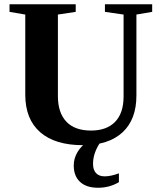

<svg xmlns="http://www.w3.org/2000/svg" viewBox="-20 -675 762 905"><path d="M409.2 -59.6Q482.4 -59.6 522.5 -100.6Q562.5 -141.6 562.5 -221.2V-606.4L474.6 -619.1V-654.8H697.3V-619.1L623 -606.4V-225.1Q623 -111.8 557.6 -51.3Q492.2 9.3 370.6 9.3Q239.3 9.3 169.2 -52Q99.1 -113.3 99.1 -229V-606.4L24.9 -619.1V-654.8H336.9V-619.1L252.9 -606.4V-222.2Q252.9 -143.6 292.7 -101.6Q332.5 -59.6 409.2 -59.6ZM442.4 210Q387.2 210 357.4 182.4Q327.6 154.8 327.6 105Q327.6 71.3 345.5 41.5Q363.3 11.7 392.6 -6.8H454.6Q418.5 44.9 418.5 97.2Q418.5 125.5 432.6 140.9Q446.8 156.2 473.1 156.2Q502.4 156.2 540.5 142.1V183.6Q496.1 210 442.4 210Z"/></svg>

Font: Liberation Serif
Style: Bold
Weight: 700
Designer: Steve Matteson
Foundry: Ascender Corporation
Version: Version 2.1.5